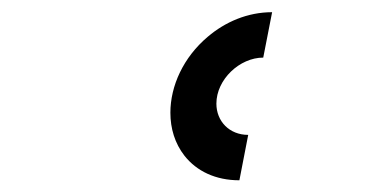

<svg xmlns="http://www.w3.org/2000/svg" viewBox="-20 -780 642 318"><path d="M376.5 -481.4 391.1 -556.6C359.9 -556.6 338.4 -579.1 338.4 -608.4C338.4 -648.4 377 -684.6 416 -684.6L430.7 -759.8C390.1 -759.8 353 -743.7 324.2 -719.2C283.7 -685.1 262.2 -637.7 262.2 -593.3C262.2 -567.4 269.5 -542.5 285.6 -522C305.7 -496.6 336.9 -481.4 376.5 -481.4Z"/></svg>

Font: Hack
Style: Bold Oblique
Weight: 700
Italic angle: -12°
Monospace: yes
Designer: Christopher Simpkins
Foundry: Christopher Simpkins
Version: Version 2.010